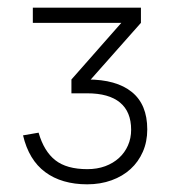

<svg xmlns="http://www.w3.org/2000/svg" viewBox="-20 -740 464 500"><path d="M363.5 -403Q363.5 -371 352 -344.8Q340.5 -318.5 320 -299.8Q299.5 -281 270.5 -270.5Q241.5 -260 207 -260Q174 -260 146.5 -268Q119 -276 97.8 -291.8Q76.5 -307.5 62 -331.5Q47.5 -355.5 40 -387.5L80.5 -394.5Q94.5 -346 124 -322.8Q153.5 -299.5 207.5 -299.5Q233 -299.5 254 -307.2Q275 -315 290 -328.8Q305 -342.5 313.2 -361.2Q321.5 -380 321.5 -402Q321.5 -449 292.5 -473Q263.5 -497 207 -497H166V-533H207.5Q283 -533 323.2 -500.5Q363.5 -468 363.5 -403ZM65.5 -720H347V-680.5H65.5ZM296 -680.5H347L188 -501L166 -533Z"/></svg>

Font: Vela Sans GX ExtLt
Style: Regular
Weight: 200
Designer: Principal design: Mikhail Sharanda - project Manrope.
Design modification: Ravid Balaliev
Foundry: Mikhail Sharanda
Version: Version 1.001